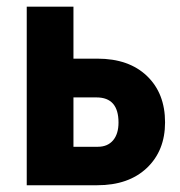

<svg xmlns="http://www.w3.org/2000/svg" viewBox="-20 -548 533 568"><path d="M197.3 -374.5H268.1Q361.3 -374.5 414.8 -323.2Q468.3 -272 468.3 -186Q468.3 -102.1 414.3 -51Q360.4 0 267.6 0H59.1V-528.3H197.3ZM197.3 -259.8V-113.8H269.5Q298.3 -113.8 314.5 -132.8Q330.6 -151.9 330.6 -185.5Q330.6 -259.8 265.6 -259.8Z"/></svg>

Font: Roboto Condensed
Style: Bold
Weight: 700
Designer: Google
Version: Version 2.134; 2016